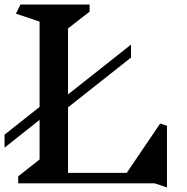

<svg xmlns="http://www.w3.org/2000/svg" viewBox="-20 -805 824 844"><path d="M660 1H60V-30L154 -104V-278L0 -156V-213L154 -335V-710L50 -745L70 -785H374V-754L279 -680V-390L556 -609V-552L279 -333V-45H537L684 -262L714 -252V19Z"/></svg>

Font: Inknut Antiqua
Style: Regular
Weight: 400
Designer: Claus Eggers Sørensen
Foundry: Claus Eggers Sørensen
Version: Version 1.003; ttfautohint (v1.8.2) -l 8 -r 50 -G 200 -x 14 